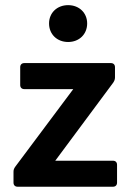

<svg xmlns="http://www.w3.org/2000/svg" viewBox="-20 -708 492 728"><path d="M166 -619.1C166 -578.1 196.3 -548.8 238.3 -548.8C280.3 -548.8 310.5 -578.1 310.5 -619.1C310.5 -659.2 280.3 -688.5 238.3 -688.5C196.3 -688.5 166 -659.2 166 -619.1ZM31.2 -56.6V-15.6C31.2 -5.9 37.1 0 46.9 0H408.2C418 0 423.8 -5.9 423.8 -15.6V-83C423.8 -92.8 418 -98.6 408.2 -98.6H189.5L409.2 -394.5C413.1 -400.4 416 -406.2 416 -414.1V-453.1C416 -462.9 410.2 -468.8 400.4 -468.8H72.3C62.5 -468.8 56.6 -462.9 56.6 -453.1V-385.7C56.6 -376 62.5 -370.1 72.3 -370.1H257.8L38.1 -76.2C33.2 -69.3 31.2 -64.5 31.2 -56.6Z"/></svg>

Font: Ed Sans Neue SemiBold
Style: Regular
Weight: 600
Designer: Stephen Hutchings
Version: Version 1.004;PS 001.004;hotconv 1.0.88;makeotf.lib2.5.64775